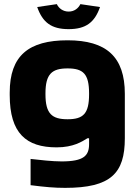

<svg xmlns="http://www.w3.org/2000/svg" viewBox="-20 -704 664 929"><path d="M27 -256V-244C27 -59 107 9 254 9C335 9 377 -19 403 -35H411V-7C411 49 386 77 278 77C234 77 171 70 128 65V192C199 201 243 205 295 205C516 205 584 135 584 -35V-250C584 -429 495 -509 307 -509C119 -509 27 -435 27 -256ZM160 -670 255 -684C264 -664 285 -648 312 -648C340 -648 359 -664 369 -684L464 -670C438 -596 396 -563 312 -563C228 -563 186 -596 160 -670ZM200 -248V-252C200 -346 231 -373 307 -373C383 -373 411 -346 411 -252V-248C411 -154 383 -127 307 -127C231 -127 200 -154 200 -248Z"/></svg>

Font: LT Wave Black
Style: Regular
Weight: 900
Designer: Daniel Lyons
Version: Version 2.5 (Glyphs App)